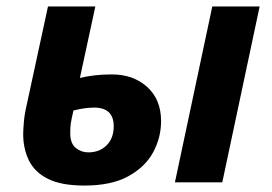

<svg xmlns="http://www.w3.org/2000/svg" viewBox="-20 -566 843 596"><path d="M242 10Q170 10 128.5 -11Q87 -32 69.5 -68.5Q52 -105 52 -149Q52 -162 54 -186.5Q56 -211 63 -241L129 -546H276L228 -324Q248 -329 273 -332Q298 -335 327 -335Q394 -335 437 -296Q480 -257 480 -190Q480 -139 455.5 -93.5Q431 -48 378.5 -19Q326 10 242 10ZM523 0 639 -546H786L670 0ZM254 -93Q289 -93 311 -115Q333 -137 333 -174Q333 -232 272 -232Q244 -232 208 -223Q202 -197 200 -184.5Q198 -172 198 -153Q198 -121 215 -107Q232 -93 254 -93Z"/></svg>

Font: Noto IKEA Latin
Style: Bold Italic
Weight: 700
Italic angle: -12°
Designer: Monotype Design Team
Foundry: Monotype Imaging Inc.
Version: Version 1.0